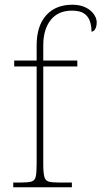

<svg xmlns="http://www.w3.org/2000/svg" viewBox="-20 -792 429 812"><path d="M36 0V-20H68Q98 -20 112.5 -24Q127 -28 131 -44.5Q135 -61 135 -98V-511H40V-536H135V-600Q135 -682 175 -727Q215 -772 286 -772Q318 -772 341 -761Q364 -750 376.5 -732.5Q389 -715 389 -697Q389 -684 385.5 -675Q382 -666 377 -662Q372 -658 367 -658Q367 -683 360 -703Q353 -723 335.5 -735Q318 -747 284 -747Q226 -747 194.5 -707.5Q163 -668 163 -600V-536H307V-511H163V-98Q163 -61 167.5 -44.5Q172 -28 186 -24Q200 -20 230 -20H284V0Z"/></svg>

Font: Noto Serif Gujarati Thin
Style: Regular
Weight: 250
Version: Version 2.102